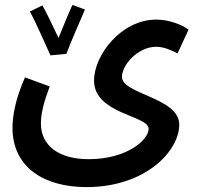

<svg xmlns="http://www.w3.org/2000/svg" viewBox="-20 -533 809 784"><path d="M186 -307 251 -313C266 -354 315 -467 327 -494L276 -513C268 -498 240 -430 219 -378C198 -422 166 -490 153 -511L102 -486C125 -445 168 -346 186 -307ZM31 -11C31 151 161 231 333 231C575 231 712 83 712 -24C712 -135 478 -148 478 -219C478 -268 543 -342 618 -342C648 -342 681 -328 705 -315L750 -412C721 -433 670 -453 618 -453C475 -453 364 -308 364 -204C364 -67 587 -62 587 -7C587 37 500 117 342 117C222 117 147 63 147 -29C147 -70 159 -116 183 -180L82 -217C41 -125 31 -55 31 -11Z"/></svg>

Font: Noto Sans Arabic SemCond SemBd
Style: Regular
Weight: 600
Width: 4
Designer: Monotype Design Team, Nadine Chahine, Nizar Qandah and Khaled Hosny
Foundry: Monotype Imaging Inc.
Version: Version 2.012